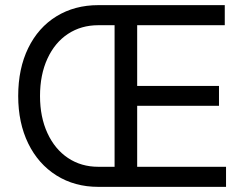

<svg xmlns="http://www.w3.org/2000/svg" viewBox="-20 -727 955 747"><path d="M50.8 -353.5Q50.8 -460 89.8 -540Q128.9 -620.1 199.7 -663.6Q270.5 -707 362.3 -707H460V-628.9H362.3Q295.9 -628.9 244.6 -595.2Q193.4 -561.5 164.6 -499Q135.7 -436.5 135.7 -353.5Q135.7 -271.5 164.6 -209Q193.4 -146.5 244.6 -112.3Q295.9 -78.1 362.3 -78.1H460V0H362.3Q270.5 0 199.7 -44.4Q128.9 -88.9 89.8 -168.9Q50.8 -249 50.8 -353.5ZM425.8 -707H854.5V-628.9H513.7V-392.6H832V-315.4H513.7V-78.1H859.4V0H425.8Z"/></svg>

Font: Pretendard Std Variable
Style: Regular
Weight: 400
Designer: Base glyphs from Inter by Rasmus Andersson; Hangeul glyphs from Noto Sans CJK(Source Han Sans) by Jang Soo-young and Kan
Foundry: Kil Hyung-jin
Version: Version 1.309;Glyphs 3.2 (3225)